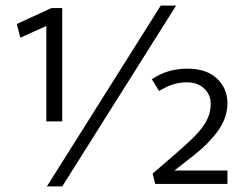

<svg xmlns="http://www.w3.org/2000/svg" viewBox="-20 -659 875 688"><path d="M148 9 556 -639H611L203 9ZM649 -364Q625 -364 601.5 -357Q578 -350 550 -333L524 -375Q554 -395 585 -404Q616 -413 651 -413Q720 -413 757.5 -377.5Q795 -342 795 -289Q795 -239 763 -193Q731 -147 674 -102L605 -48H795V0H536L527 -37L608 -107Q639 -134 663 -156.5Q687 -179 703 -200Q719 -221 727 -242Q735 -263 735 -287Q735 -320 711.5 -342Q688 -364 649 -364ZM164 -630H203V-224H146V-566L53 -524L40 -573Z"/></svg>

Font: Ek Mukta Light
Style: Regular
Weight: 300
Designer: Girish Dalvi and Yashodeep Gholap
Foundry: Ek Type
Version: Version 2.538;PS 1.002;hotconv 16.6.51;makeotf.lib2.5.65220;